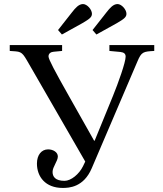

<svg xmlns="http://www.w3.org/2000/svg" viewBox="-20 -914 802 946"><path d="M436 -766 455 -744 556 -800C592 -821 603 -830 603 -846C603 -867 579 -894 559 -894C538 -894 521 -874 506 -855ZM266 -766 285 -744 386 -800C422 -821 433 -830 433 -846C433 -867 409 -894 389 -894C368 -894 351 -874 336 -855ZM28 -663 57 -661C94 -658 96 -644 136 -576L400 -118L389 -95C370 -56 330 -23 298 -23C252 -23 239 -44 239 -67C239 -92 265 -120 265 -143C265 -164 242 -178 217 -178C184 -178 162 -150 162 -108C162 -44 203 12 289 12C320 12 392 9 432 -85L657 -611C677 -659 686 -660 740 -663V-692H519V-663L573 -658C591 -656 599 -649 599 -635C599 -607 563 -506 536 -440L446 -220L443 -222L320 -440C250 -564 219 -622 219 -636C219 -651 231 -658 244 -659L286 -663V-692H28Z"/></svg>

Font: Lingua Franca
Style: Regular
Weight: 400
Version: Version 1.19